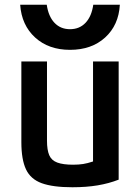

<svg xmlns="http://www.w3.org/2000/svg" viewBox="-20 -779 590 809"><path d="M285 10Q203 10 156 -7Q109 -24 89.5 -65.5Q70 -107 70 -180V-520H178V-186Q178 -147 187.5 -125Q197 -103 221.5 -94Q246 -85 288 -85Q312 -85 330.5 -88Q349 -91 370 -98Q391 -105 419 -118L372 -50V-520H480V-22Q439 -6 391.5 2Q344 10 285 10ZM275 -569Q185 -569 128 -621Q71 -673 65 -759H177Q184 -710 209.5 -683Q235 -656 275 -656Q315 -656 340.5 -683Q366 -710 373 -759H485Q480 -673 423 -621Q366 -569 275 -569Z"/></svg>

Font: M PLUS Code Latin SemiExpanded Medium
Style: Regular
Weight: 500
Width: 6
Designer: Coji Morishita
Foundry: UNDERFOREST DESIGN
Version: Version 1.002; ttfautohint (v1.8.3)